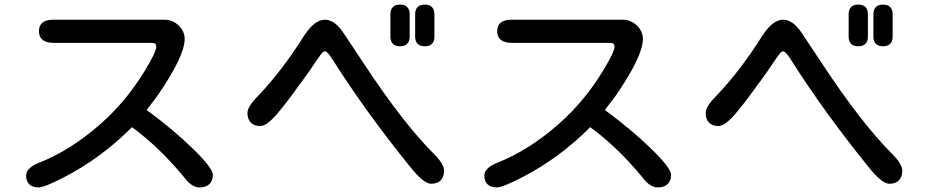

<svg xmlns="http://www.w3.org/2000/svg" viewBox="-20 -790 4040 838"><path d="M823 -140Q909 -56 909 -27Q909 -1 894 13.5Q879 28 851 28Q816 28 783 -17Q675 -148 556 -235Q421 -99 255 -14Q173 28 149 28Q122 28 108 14.5Q94 1 94 -24Q94 -57 151 -80Q286 -133 415.5 -246Q545 -359 634 -519Q662 -569 662 -585Q662 -596 657 -599.5Q652 -603 638 -603H213Q182 -603 166 -616Q150 -629 150 -654Q150 -704 213 -704H697Q734 -704 760 -678.5Q786 -653 786 -620Q786 -544 665 -369L620 -310Q737 -224 823 -140Z M1834 -770Q1855 -770 1865.5 -759Q1876 -748 1876 -728V-630Q1876 -610 1865.5 -599Q1855 -588 1834 -588Q1813 -588 1802.5 -599Q1792 -610 1792 -630V-728Q1792 -748 1802.5 -759Q1813 -770 1834 -770ZM1105 -370Q1212 -482 1307 -634Q1353 -704 1398 -704Q1441 -704 1480 -645L1569 -511Q1739 -253 1874 -118Q1918 -74 1918 -45Q1918 -18 1903.5 -3Q1889 12 1862 12Q1829 12 1771 -61Q1578 -299 1431 -531Q1409 -566 1398 -566Q1391 -566 1382 -554.5Q1373 -543 1361.5 -526Q1350 -509 1346 -503Q1331 -480 1309 -450Q1296 -431 1291 -426Q1234 -345 1189 -292.5Q1144 -240 1116 -240Q1089 -240 1074.5 -255Q1060 -270 1060 -297Q1060 -325 1105 -370ZM1684 -728Q1684 -748 1694.5 -759Q1705 -770 1726 -770Q1747 -770 1757.5 -759Q1768 -748 1768 -728V-630Q1768 -610 1757.5 -599Q1747 -588 1726 -588Q1705 -588 1694.5 -599Q1684 -610 1684 -630Z M2823 -140Q2909 -56 2909 -27Q2909 -1 2894 13.5Q2879 28 2851 28Q2816 28 2783 -17Q2675 -148 2556 -235Q2421 -99 2255 -14Q2173 28 2149 28Q2122 28 2108 14.5Q2094 1 2094 -24Q2094 -57 2151 -80Q2286 -133 2415.5 -246Q2545 -359 2634 -519Q2662 -569 2662 -585Q2662 -596 2657 -599.5Q2652 -603 2638 -603H2213Q2182 -603 2166 -616Q2150 -629 2150 -654Q2150 -704 2213 -704H2697Q2734 -704 2760 -678.5Q2786 -653 2786 -620Q2786 -544 2665 -369L2620 -310Q2737 -224 2823 -140Z M3834 -770Q3855 -770 3865.5 -759Q3876 -748 3876 -728V-630Q3876 -610 3865.5 -599Q3855 -588 3834 -588Q3813 -588 3802.5 -599Q3792 -610 3792 -630V-728Q3792 -748 3802.5 -759Q3813 -770 3834 -770ZM3105 -370Q3212 -482 3307 -634Q3353 -704 3398 -704Q3441 -704 3480 -645L3569 -511Q3739 -253 3874 -118Q3918 -74 3918 -45Q3918 -18 3903.5 -3Q3889 12 3862 12Q3829 12 3771 -61Q3578 -299 3431 -531Q3409 -566 3398 -566Q3391 -566 3382 -554.5Q3373 -543 3361.5 -526Q3350 -509 3346 -503Q3331 -480 3309 -450Q3296 -431 3291 -426Q3234 -345 3189 -292.5Q3144 -240 3116 -240Q3089 -240 3074.5 -255Q3060 -270 3060 -297Q3060 -325 3105 -370ZM3684 -728Q3684 -748 3694.5 -759Q3705 -770 3726 -770Q3747 -770 3757.5 -759Q3768 -748 3768 -728V-630Q3768 -610 3757.5 -599Q3747 -588 3726 -588Q3705 -588 3694.5 -599Q3684 -610 3684 -630Z"/></svg>

Font: 寒蝉全圆体 Bold
Style: Regular
Weight: 700
Designer: Warren2060
      Designed by Motoya company      

      [Varela Round]
      Joe Prince(Latin component); Avraham Cornf
Foundry: ChillType
Version: Version 3.200